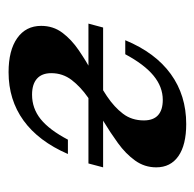

<svg xmlns="http://www.w3.org/2000/svg" viewBox="-23 -446 480 475"><g transform="rotate(90 217.5 -208.0)"><path d="M37.9 -186.3 47.6 -222.6H393.5L383.9 -186.3ZM158.1 11.3Q104 11.3 73.8 -10.1Q43.5 -31.5 43.5 -69.4Q43.5 -99.2 60.5 -121.8Q77.4 -144.4 104 -162.5Q130.6 -180.6 160.5 -197.2Q190.3 -213.7 217.3 -231.9Q244.4 -250 260.9 -271.8Q277.4 -293.5 277.4 -323.4Q277.4 -346.8 264.5 -358.5Q251.6 -370.2 226.6 -370.2Q194.4 -370.2 166.5 -347.2Q138.7 -324.2 113.7 -277.4H79Q109.7 -351.6 162.5 -389.9Q215.3 -428.2 286.3 -428.2Q337.9 -428.2 365.7 -408.9Q393.5 -389.5 393.5 -354Q393.5 -325 376.6 -301.6Q359.7 -278.2 333.5 -259.3Q307.3 -240.3 277.4 -222.2Q247.6 -204 221 -185.5Q194.4 -166.9 177.4 -144.8Q160.5 -122.6 160.5 -94.4Q160.5 -71 174.2 -58.9Q187.9 -46.8 213.7 -46.8Q247.6 -46.8 274.2 -68.1Q300.8 -89.5 325 -135.5H360.5Q329 -62.9 277.8 -25.8Q226.6 11.3 158.1 11.3Z"/></g></svg>

Font: Playfair 9pt
Style: Bold Italic
Weight: 700
Italic angle: -15.6°
Designer: Claus Eggers Sørensen
Foundry: Claus Eggers Sørensen
Version: Version 2.203